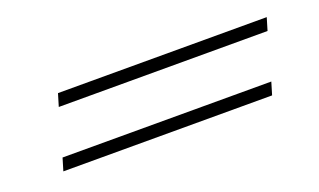

<svg xmlns="http://www.w3.org/2000/svg" viewBox="-35 -572 720 433"><g transform="rotate(-20 325.0 -355.0)"><path d="M112 -440H613L604 -410H103ZM72 -300H573L564 -270H63Z"/></g></svg>

Font: Playfair Display SC
Style: Bold Italic
Weight: 700
Italic angle: -14°
Designer: Claus Eggers Sørensen
Foundry: Claus Eggers Sørensen
Version: Version 1.200; ttfautohint (v1.6)